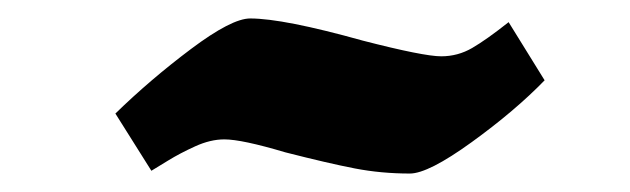

<svg xmlns="http://www.w3.org/2000/svg" viewBox="-20 -434 682 208"><path d="M289 -269Q242 -283 223 -283Q208 -283 191.5 -275.5Q175 -268 162 -260Q149 -252 144 -249L105 -311Q143 -348 187 -381Q231 -414 251 -414Q287 -414 373 -390Q439 -373 458 -373Q476 -373 491.5 -382Q507 -391 531 -410L570 -347Q538 -314 491 -280Q444 -246 424 -246Q393 -246 364.5 -251.5Q336 -257 289 -269Z"/></svg>

Font: Grenze Black
Style: Italic
Weight: 900
Italic angle: -10°
Designer: Renata Polastri
Foundry: Omnibus-Type
Version: Version 1.002; ttfautohint (v1.8)